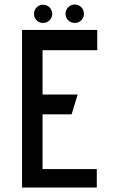

<svg xmlns="http://www.w3.org/2000/svg" viewBox="-20 -833 505 853"><path d="M410 0V-82H169V-325H298L325 -413H169V-610H412V-700H78V0ZM212 -771C212 -794 194 -812 171 -812C149 -812 131 -794 131 -771C131 -749 149 -731 171 -731C194 -731 212 -749 212 -771ZM312 -731C335 -731 353 -749 353 -772C353 -794 335 -813 312 -813C290 -813 271 -794 271 -772C271 -749 290 -731 312 -731Z"/></svg>

Font: Advent Pro
Style: SemiBold
Weight: 600
Designer: Andreas Kalpakidis
Foundry: Andreas Kalpakidis
Version: Version 2.002 2008